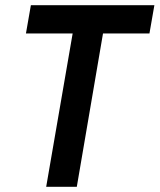

<svg xmlns="http://www.w3.org/2000/svg" viewBox="-20 -720 615 740"><path d="M80 -591 99 -700H575L556 -591H377L276 0H158L260 -591Z"/></svg>

Font: Jost* Medium
Style: Italic
Weight: 500
Italic angle: -10°
Version: Version 3.7